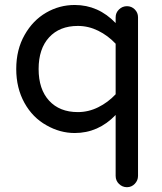

<svg xmlns="http://www.w3.org/2000/svg" viewBox="-20 -529 656 779"><path d="M449.2 184.6V-62.5Q378.9 10.7 283.2 10.7Q223.6 10.7 168.9 -20.5Q112.3 -51.8 79.1 -111.8Q45.9 -171.9 45.9 -249Q45.9 -328.1 80.1 -387.7Q113.3 -446.3 167 -477.5Q220.7 -508.8 283.2 -508.8Q378.9 -508.8 449.2 -435.5V-459Q449.2 -477.5 462.9 -490.7Q476.6 -503.9 495.1 -503.9Q513.7 -503.9 526.9 -490.7Q540 -477.5 540 -459V184.6Q540 203.1 526.9 216.8Q513.7 230.5 495.1 230.5Q476.6 230.5 462.9 217.3Q449.2 204.1 449.2 184.6ZM449.2 -146.5V-351.6Q418 -384.8 378.4 -404.3Q338.9 -423.8 295.9 -423.8Q221.7 -423.8 179.2 -377.4Q136.7 -331.1 136.7 -249Q136.7 -167 179.2 -120.6Q221.7 -74.2 295.9 -74.2Q338.9 -74.2 378.4 -93.8Q418 -113.3 449.2 -146.5Z"/></svg>

Font: FakePearl
Style: Regular
Weight: 400
Version: Version 1.2